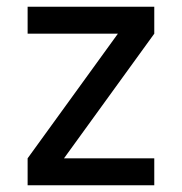

<svg xmlns="http://www.w3.org/2000/svg" viewBox="-20 -550 540 570"><path d="M62 0V-80L330 -450H62V-530H438V-450L170 -80H438V0Z"/></svg>

Font: iosevka_custom_sans_ss08 Md
Style: Regular
Weight: 500
Designer: Belleve Invis
Foundry: Belleve Invis
Version: Version 10.3.0; ttfautohint (v1.8.3)